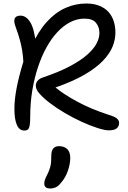

<svg xmlns="http://www.w3.org/2000/svg" viewBox="-20 -730 727 1093"><path d="M118 13Q90 13 76 -19Q62 -51 62 -110Q62 -162 74.5 -228Q87 -294 113 -379Q111 -412 106.5 -440.5Q102 -469 93.5 -501Q85 -533 70 -574Q57 -607 63.5 -624Q70 -641 97 -641Q129 -641 152.5 -603Q176 -565 185 -474L160 -468Q198 -552 246.5 -605.5Q295 -659 352 -684.5Q409 -710 471 -710Q514 -710 546 -697Q578 -684 598 -661.5Q618 -639 627.5 -609Q637 -579 637 -544Q637 -505 621 -465Q605 -425 566.5 -384.5Q528 -344 462 -305.5Q396 -267 296 -232Q344 -192 422.5 -150Q501 -108 597 -77Q634 -66 646 -55Q658 -44 658 -31Q658 -10 644 1Q630 12 600 12Q577 12 536 -1Q495 -14 446.5 -36Q398 -58 349.5 -86.5Q301 -115 260.5 -146Q220 -177 196 -208Q185 -224 184 -240Q183 -256 193 -269Q203 -282 224 -289Q316 -320 378 -353Q440 -386 477 -419Q514 -452 530 -483Q546 -514 546 -542Q546 -576 526.5 -600Q507 -624 461 -624Q419 -624 380 -604Q341 -584 306.5 -547Q272 -510 244 -459Q216 -408 195.5 -345.5Q175 -283 163.5 -213Q152 -143 152 -67Q152 -34 149 -16.5Q146 1 139 7Q132 13 118 13ZM266 343Q232 343 232 315Q232 305 235.5 294Q239 283 251 260Q260 241 265 224Q270 207 271 190.5Q272 174 272 156Q272 129 283 115.5Q294 102 316 102Q345 102 362.5 118.5Q380 135 380 170Q380 201 367 240.5Q354 280 327 311Q313 329 298 336Q283 343 266 343Z"/></svg>

Font: Shantell Sans
Style: Regular
Weight: 400
Designer: Stephen Nixon, Anya Danilova, Shantell Martin
Foundry: Arrow Type
Version: Version 1.008;[ac192a2d6]